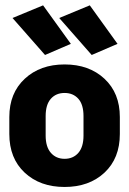

<svg xmlns="http://www.w3.org/2000/svg" viewBox="-20 -704 493 733"><path d="M15.6 -192.4Q15.6 -99.6 74.2 -44.9Q132.8 9.8 226.6 9.8Q320.3 9.8 378.9 -44.9Q437.5 -99.6 437.5 -192.4V-257.3Q437.5 -348.6 378.9 -403.3Q320.3 -458 226.6 -458Q133.3 -458 74.5 -403.3Q15.6 -348.6 15.6 -257.3ZM154.3 -260.7Q154.3 -304.7 174.1 -326.9Q193.8 -349.1 226.6 -349.1Q259.3 -349.1 279.1 -326.9Q298.8 -304.7 298.8 -260.7V-186.5Q298.8 -143.1 279.1 -120.4Q259.3 -97.7 226.6 -97.7Q194.3 -97.7 174.3 -120.4Q154.3 -143.1 154.3 -186.5ZM151.9 -494.1 250.5 -536.6 144.5 -683.6 27.8 -635.3ZM330.1 -494.1 428.7 -536.6 322.8 -683.6 206.1 -635.3Z"/></svg>

Font: Roboto Flex Super Cond Bold
Style: Regular
Weight: 700
Width: 3
Designer: Berlow after Robertson
Foundry: Google
Version: Version 3.000